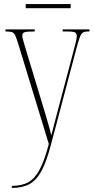

<svg xmlns="http://www.w3.org/2000/svg" viewBox="-20 -680 458 940"><path d="M38 230Q87 230 119 212Q151 194 174.5 149.5Q198 105 219 25L70 -463Q61 -492 55 -505.5Q49 -519 39 -522.5Q29 -526 8 -526H7V-536H150V-526H147Q110 -526 99.5 -522Q89 -518 89 -505Q89 -497 94.5 -478.5Q100 -460 108 -433L171 -225Q190 -163 201.5 -124Q213 -85 220 -60.5Q227 -36 231 -17Q239 -47 252 -97.5Q265 -148 279 -200L341 -434Q347 -457 351.5 -475Q356 -493 356 -504Q356 -515 348.5 -520.5Q341 -526 305 -526H287V-536H418V-526H413Q395 -526 386 -520.5Q377 -515 370.5 -497Q364 -479 354 -442L229 30Q208 110 183.5 156Q159 202 124.5 221Q90 240 39 240H38ZM106 -640V-660H326V-640Z"/></svg>

Font: Noto Serif Display ExtraCondensed Thin
Style: Regular
Weight: 100
Width: 2
Designer: Monotype Design Team
Foundry: Monotype Imaging Inc.
Version: Version 2.009